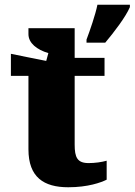

<svg xmlns="http://www.w3.org/2000/svg" viewBox="-20 -780 568 810"><path d="M345 -600H424C461 -644 510 -708 528 -750V-760H391C383 -719 359 -650 345 -613ZM268 10C351 10 406 -10 430 -22V-102C409 -96 381 -92 354 -92C306 -92 295 -116 295 -170V-460H421V-536H295V-661H100V-636C100 -598 136 -570 184 -556L175 -523C116 -535 63 -545 26 -553V-460H100V-150C100 -32 165 10 268 10Z"/></svg>

Font: UArctic Serif Black
Style: Regular
Weight: 900
Designer: Customization by Puisto advertising & original work Monotype Design Team
Foundry: Monotype Imaging Inc.
Version: Version 2.004